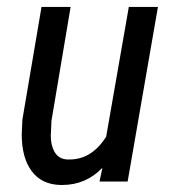

<svg xmlns="http://www.w3.org/2000/svg" viewBox="-20 -522 500 552"><path d="M182.6 -499.5 127.9 -174.3 126.5 -140.6Q126.5 -136.2 126 -132.3Q126 -104.5 136.7 -85.4Q148.9 -64.5 173.8 -63.5Q176.8 -63.5 180.2 -63.5Q243.7 -63.5 285.2 -128.9L350.1 -500.5V-502H351.6H432.1H434.1L433.6 -499.5L347.2 -1.5L346.7 0H345.2H268.6H266.1L266.6 -2.4L274.4 -39.6Q226.6 9.8 159.2 9.8Q156.7 9.8 154.3 9.8Q100.1 8.8 71.3 -29.8Q42.5 -67.9 42.5 -136.2L44.4 -178.2L99.1 -500.5V-502H100.6H180.7H183.1Z"/></svg>

Font: MAUL Condensed Italic
Style: Condenced Regular Italic
Weight: 400
Italic angle: -12°
Designer: MAUL
Version: Version 1.0; 2020; ttfautohint (v1.8.3)